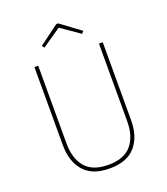

<svg xmlns="http://www.w3.org/2000/svg" viewBox="-157 -978 953 1096"><g transform="rotate(-20 320.0 -429.5)"><path d="M528 -207Q528 -108 477 -49Q426 10 321 10Q215 10 164 -49Q113 -108 113 -207V-681H136V-210Q136 -117 180.5 -64.5Q225 -12 321 -12Q416 -12 460.5 -65Q505 -118 505 -210V-681H528ZM194 -780 314 -869H326L446 -780L434 -766L320 -845L205 -766Z"/></g></svg>

Font: Fira Sans Thin
Style: Regular
Weight: 100
Designer: bBox Type GmbH & Carrois Corporate GbR & Edenspiekermann AG
Foundry: bBox Type GmbH & Carrois Corporate GbR & Edenspiekermann AG
Version: Version 4.301